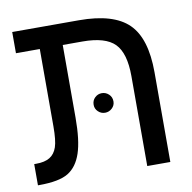

<svg xmlns="http://www.w3.org/2000/svg" viewBox="-71 -670 741 740"><g transform="rotate(-10 300.0 -299.5)"><path d="M117.2 -516.1H23.9V-599.1H285.2Q419.9 -599.1 478.5 -541.7Q537.1 -484.4 537.1 -351.1V0H446.8V-352.1Q446.8 -441.9 410.4 -479Q374 -516.1 284.2 -516.1H207V-231.9Q207 -143.1 190.4 -93.5Q173.8 -43.9 138.2 -22Q102.5 0 23.9 0H19V-83H26.9Q60.5 -83 80.1 -95Q99.6 -106.9 108.4 -132.3Q117.2 -157.7 117.2 -213.9ZM284.2 -268.1Q284.2 -285.2 295.7 -296.1Q307.1 -307.1 322.8 -307.1Q338.4 -307.1 350.1 -296.1Q361.8 -285.2 361.8 -268.1Q361.8 -252.4 350.1 -241.5Q338.4 -230.5 322.8 -230.5Q307.1 -230.5 295.7 -241.5Q284.2 -252.4 284.2 -268.1Z"/></g></svg>

Font: Liberation Mono
Style: Regular
Weight: 400
Monospace: yes
Designer: Steve Matteson
Foundry: Ascender Corporation
Version: Version 2.1.5